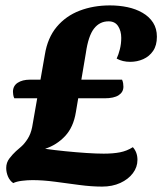

<svg xmlns="http://www.w3.org/2000/svg" viewBox="-20 -680 621 711"><path d="M358 11Q319 11 274 5Q229 -1 184 -7Q139 -13 100 -13Q82 -13 61.5 -10.5Q41 -8 29 -2Q16 -11 9.5 -26.5Q3 -42 3 -58Q3 -78 15 -93.5Q27 -109 39 -120Q46 -126 58.5 -137Q71 -148 82.5 -166Q94 -184 99 -209L146 -477Q156 -540 190 -580.5Q224 -621 275 -640.5Q326 -660 387 -660Q421 -660 452 -653.5Q483 -647 508 -632.5Q533 -618 547 -596Q561 -574 561 -544Q561 -512 547 -491.5Q533 -471 510.5 -461Q488 -451 462 -451Q448 -451 435.5 -454Q423 -457 412 -463Q419 -478 424 -498Q429 -518 429 -540Q429 -565 417.5 -583Q406 -601 382 -601Q349 -601 328 -574Q307 -547 298 -484L261 -265Q252 -209 221 -176Q190 -143 147 -129Q182 -124 222 -120Q262 -116 299.5 -113.5Q337 -111 364 -111Q399 -111 424.5 -116Q450 -121 472 -135Q489 -116 489 -88Q489 -61 472 -38.5Q455 -16 425.5 -2.5Q396 11 358 11ZM33 -316Q30 -322 29 -329Q28 -336 28 -340Q28 -362 45.5 -373.5Q63 -385 91 -385H432Q435 -378 436 -371.5Q437 -365 437 -359Q437 -339 419.5 -327.5Q402 -316 367 -316Z"/></svg>

Font: Sansita Swashed Light SemiBold
Style: Regular
Weight: 600
Version: Version 1.003